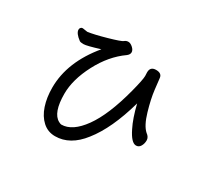

<svg xmlns="http://www.w3.org/2000/svg" viewBox="-144 -946 1288 1191"><g transform="rotate(30 500.0 -350.5)"><path d="M342 -594Q252 -566 230 -566Q208 -566 201 -571Q158 -603 158 -629Q158 -638 163.5 -643.5Q169 -649 174 -649H179L212 -644Q257 -650 341.5 -674Q426 -698 437.5 -708Q449 -718 464.5 -718Q480 -718 497 -702.5Q514 -687 514 -671Q514 -655 497 -642Q403 -576 342 -459Q281 -342 281 -241Q281 -104 341 -72Q354 -65 360 -65Q438 -65 511 -166.5Q584 -268 636 -467Q660 -559 660 -586L659 -612Q659 -653 700.5 -653Q742 -653 745 -620Q747 -601 754 -541Q761 -481 785 -398.5Q809 -316 844 -285Q868 -268 868 -244.5Q868 -221 857 -202.5Q846 -184 826 -184Q792 -184 755 -260Q725 -319 702 -414Q643 -204 552 -90Q469 17 362 17Q310 17 272.5 -17Q235 -51 216 -108Q197 -165 197 -236Q197 -420 342 -594Z"/></g></svg>

Font: LXGW ZhenKai
Style: Regular
Weight: 400
Designer: LXGW / Fontworks Inc.
Foundry: LXGW / Fontworks Inc.
Version: Version 0.800;June 8, 2025